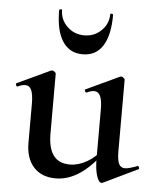

<svg xmlns="http://www.w3.org/2000/svg" viewBox="-49 -671 598 727"><g transform="rotate(5 250.5 -308.0)"><path d="M75 -114V-263Q75 -298 67.5 -314.5Q60 -331 44 -331Q31 -331 16 -323H15Q11 -323 9 -328Q7 -333 10 -335L136 -394L141 -395Q145 -395 150 -391Q155 -387 155 -384V-157Q155 -101 175.5 -73.5Q196 -46 238 -46Q270 -46 302.5 -64.5Q335 -83 356 -113L362 -101Q280 11 189 11Q135 11 105 -22.5Q75 -56 75 -114ZM448 -50Q460 -50 493 -62L495 -63Q498 -63 500 -58Q502 -53 499 -51L368 12L364 13Q353 13 345 -12Q337 -37 337 -79V-263Q337 -298 329.5 -314.5Q322 -331 306 -331Q294 -331 278 -323H277Q273 -323 271 -328.5Q269 -334 273 -335L399 -394L403 -395Q407 -395 412 -391Q417 -387 417 -384V-113Q417 -79 424 -64.5Q431 -50 448 -50ZM158 -626Q158 -590 184.5 -564Q211 -538 250 -538Q288 -538 314.5 -564Q341 -590 341 -626Q341 -629 346.5 -628.5Q352 -628 352 -624Q352 -547 326 -506.5Q300 -466 250 -466Q200 -466 173.5 -506.5Q147 -547 147 -624Q147 -628 152.5 -628.5Q158 -629 158 -626Z"/></g></svg>

Font: Cormorant Infant SemiBold
Style: Regular
Weight: 600
Designer: Christian Thalmann (Catharsis Fonts)
Foundry: Catharsis Fonts
Version: Version 4.000